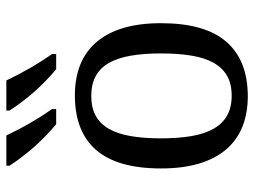

<svg xmlns="http://www.w3.org/2000/svg" viewBox="-120 -686 816 617"><g transform="rotate(-90 288.5 -378.0)"><path d="M522 -269Q522 -127.9 462.2 -59.1Q402.3 9.8 287.1 9.8Q232.9 9.8 189.9 -7.3Q147 -24.4 116.9 -59.1Q86.9 -93.8 71 -146.2Q55.2 -198.7 55.2 -269Q55.2 -409.2 114.5 -477.5Q173.8 -545.9 290 -545.9Q344.2 -545.9 387.2 -529.1Q430.2 -512.2 460.2 -477.8Q490.2 -443.4 506.1 -391.4Q522 -339.4 522 -269ZM151.9 -269Q151.9 -213.4 159.2 -170.9Q166.5 -128.4 182.9 -99.9Q199.2 -71.3 225.3 -56.6Q251.5 -42 289.1 -42Q326.7 -42 352.5 -56.6Q378.4 -71.3 394.5 -99.9Q410.6 -128.4 417.7 -170.9Q424.8 -213.4 424.8 -269Q424.8 -324.7 417.5 -366.7Q410.2 -408.7 394 -436.8Q377.9 -464.8 351.8 -479Q325.7 -493.2 288.1 -493.2Q250.5 -493.2 224.6 -479Q198.7 -464.8 182.6 -436.8Q166.5 -408.7 159.2 -366.7Q151.9 -324.7 151.9 -269ZM422.9 -606H374Q295.9 -671.4 241.2 -755.9V-766.1H337.9Q377 -684.1 422.9 -619.1ZM246.1 -606H197.3Q118.7 -671.9 64 -755.9V-766.1H161.1Q200.2 -684.1 246.1 -619.1Z"/></g></svg>

Font: Droid Serif
Style: Regular
Weight: 400
Designer: Monotype Design team
Foundry: Monotype Imaging Inc.
Version: Version 1.03